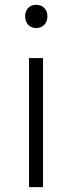

<svg xmlns="http://www.w3.org/2000/svg" viewBox="-20 -774 297 794"><path d="M100 0V-534H158V0ZM130 -658Q109 -658 96.5 -671.5Q84 -685 84 -707Q84 -728 96.5 -741Q109 -754 130 -754Q150 -754 163 -741Q176 -728 176 -707Q176 -685 163 -671.5Q150 -658 130 -658Z"/></svg>

Font: Noto Sans JP Thin Light
Style: Regular
Weight: 300
Version: Version 2.004-H2;hotconv 1.0.118;makeotfexe 2.5.65603